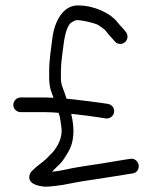

<svg xmlns="http://www.w3.org/2000/svg" viewBox="-20 -634 577 720"><path d="M57.5 -213.5H144.5C161.2 -213.5 178.1 -212.7 199.9 -211C206.4 -192.2 207.4 -176.8 210.9 -150.4C212.2 -130 207.2 -108.2 193.9 -85.7C179.5 -61.3 172.9 -59.6 153.5 -38.3C132.6 -19.2 122.9 -16.1 98.7 8.2L98.1 8.7L97.6 9.3C85.5 25 88 42.4 100.4 51.8C113.3 61.6 131.1 63.9 141.6 65.4C153.8 67.4 175.8 64.9 215.7 59.4L262.7 50.4C279.8 47.1 302.5 43.4 330.7 39.4C375.6 33.1 414.2 25.9 457.8 19.4L477.9 16.3C495.6 13.4 501.9 -2.9 499.9 -15.1C497.8 -27.3 486.5 -41.3 469 -38.3L449.1 -35.4C435.6 -33.3 418.1 -30.5 396.4 -26.8C362.7 -20.4 288.4 -10.5 256.5 -4.4C237.4 -0.7 203.7 7.4 175.1 10.3C184.2 1 192.5 -8.4 202.7 -17.4C211.2 -24.8 221.1 -39.4 234.3 -61.4C257.7 -98.6 261.2 -148 247.1 -207C290.8 -202.4 326.7 -197.9 353.1 -193.6L378.6 -189.5H379.2C397 -189.5 408.3 -203.5 408.1 -217.5C408 -229.4 400 -241.8 384.7 -244.4L357.9 -248.4C322 -252.8 271.3 -260.1 229.5 -263.9C225.1 -277.9 219.7 -293.7 215.1 -305.1C210.6 -316.4 208.4 -328.2 208.4 -341V-366C208.4 -402.6 215 -437 218.7 -469.1C224 -511.4 233.5 -536.4 244.8 -547.6C248.4 -550.2 255.1 -554.2 262.1 -557.3C275 -563 340 -545.8 347.2 -540.8L368 -526.5C372.4 -523.5 375.4 -520.3 377.3 -517.3C389.6 -500.7 392.4 -500.2 408.9 -480.5C418.9 -466.9 436.3 -466.5 447.2 -474.7C457.7 -482.5 463 -499 452.5 -513.4C441.1 -529 426.7 -541.6 419.1 -552.3L418.9 -552.5L418.7 -552.8C392.6 -585.4 331.8 -613.2 276.3 -613.5C216.8 -617.2 183.5 -552.8 176.1 -488.6C171.6 -449 164.4 -412 164.4 -366V-341C164.4 -320 167.8 -300.6 174.7 -283.4C177.1 -277.3 178.4 -273.9 180.8 -267.5C169 -268.1 155.9 -268.5 144.5 -268.5H57.5C41.9 -268.5 30 -255.4 30 -240.5C30 -224.7 43.1 -213.5 57.5 -213.5Z"/></svg>

Font: MewTooHand
Style: BdCond
Weight: 400
Designer: Mew Too, Robert Jablonski
Version: Version 0.77